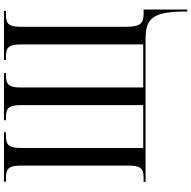

<svg xmlns="http://www.w3.org/2000/svg" viewBox="-18 -736 964 968"><g transform="rotate(-90 464.0 -252.0)"><path d="M890 210H900V-10H880C835 -10 813 -21 813 -96V-629C813 -689 828 -704 873 -704H893V-714H646V-704H664C709 -704 724 -689 724 -628V-12H507V-631C507 -691 524 -704 569 -704H580V-714H342V-704H357C403 -704 418 -690 418 -627V-12H202V-628C202 -689 217 -704 262 -704H281V-714H32V-704H53C98 -704 113 -689 113 -629V-85C113 -25 98 -10 53 -10H31V0H750C858 0 890 36 890 210Z"/></g></svg>

Font: Noto Serif Display Condensed
Style: Regular
Weight: 400
Width: 3
Designer: Monotype Design Team
Foundry: Monotype Imaging Inc.
Version: Version 2.009